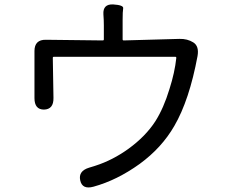

<svg xmlns="http://www.w3.org/2000/svg" viewBox="-20 -816 1040 869"><path d="M403 29Q352 43 343 0Q334 -42 383 -57L412 -66Q490 -91 562 -143Q639 -199 683 -267Q721 -327 747 -413Q771 -488 778 -554Q778 -559 773 -559H224Q219 -559 219 -554L222 -373Q223 -321 179 -320Q136 -320 136 -372V-585Q136 -637 188 -636L445 -633Q450 -633 450 -638V-701Q450 -726 448 -751Q445 -798 492 -796Q540 -793 537.5 -778.5Q535 -764 535 -726V-638Q535 -633 540 -633L792 -640Q828 -641 855 -624Q882 -607 874 -562Q837 -363 769 -246Q712 -147 612 -74Q509 0 403 29Z"/></svg>

Font: Resource Han Rounded KR
Style: Regular
Weight: 400
Designer: Cyano Hao (round all glyphs); Ryoko NISHIZUKA 西塚涼子 (kana, bopomofo & ideographs); Paul D. Hunt (Latin, Greek & Cyrillic)
Foundry: Cyano Hao
Version: 0.990